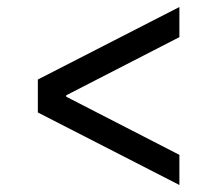

<svg xmlns="http://www.w3.org/2000/svg" viewBox="-20 -584 640 548"><path d="M88 -263 492 -56V-142L169 -308V-312L492 -478V-564L88 -357Z"/></svg>

Font: CommitMono
Style: 400Regular
Weight: 400
Monospace: yes
Designer: Eigil Nikolajsen
Foundry: Eigil Nikolajsen
Version: Version 1.143